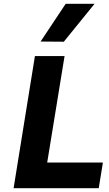

<svg xmlns="http://www.w3.org/2000/svg" viewBox="-20 -997 575 1017"><path d="M525 -136 503 0H52L165 -700H322L230 -136ZM195 -777 328 -977H481L318 -776Z"/></svg>

Font: Be Vietnam ExtraBold
Style: Italic
Weight: 800
Italic angle: -9.778°
Designer: Gabriel Lam
Foundry: TypeRant
Version: Version 3.000